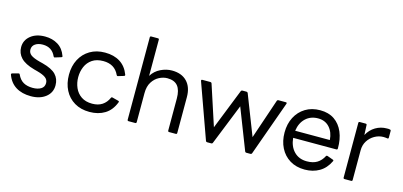

<svg xmlns="http://www.w3.org/2000/svg" viewBox="-66 -1191 3450 1642"><g transform="rotate(15 1658.5 -370.0)"><path d="M247 10Q168 10 114 -23.5Q60 -57 36 -124Q33 -134 43 -137L95 -151Q105 -154 108 -145Q128 -101 161.5 -82Q195 -63 244 -63Q288 -63 316.5 -80Q345 -97 345 -132Q345 -161 321.5 -179Q298 -197 246 -211L216 -219Q133 -242 96 -281Q59 -320 59 -375Q59 -436 107.5 -475.5Q156 -515 235 -515Q300 -515 349 -485Q398 -455 420 -393Q425 -384 414 -380L362 -364Q353 -360 348 -370Q315 -443 234 -443Q193 -443 167 -425Q141 -407 141 -375Q141 -346 164.5 -328Q188 -310 245 -295L273 -288Q357 -266 392.5 -228.5Q428 -191 428 -134Q428 -69 377.5 -29.5Q327 10 247 10Z M766 10Q689 10 632.5 -23.5Q576 -57 545.5 -116.5Q515 -176 515 -253Q515 -330 546 -389Q577 -448 633.5 -481.5Q690 -515 766 -515Q845 -515 899.5 -480.5Q954 -446 980 -377Q983 -367 973 -364L923 -349Q915 -346 910 -356Q871 -441 770 -441Q711 -441 672.5 -415Q634 -389 615.5 -346Q597 -303 597 -253Q597 -203 616 -159.5Q635 -116 673.5 -90Q712 -64 770 -64Q823 -64 858.5 -87.5Q894 -111 913 -154Q917 -163 926 -160L980 -146Q991 -143 986 -133Q958 -60 901 -25Q844 10 766 10Z M1111 0Q1100 0 1100 -11V-740Q1100 -750 1111 -750H1170Q1180 -750 1180 -740V-420Q1209 -467 1258.5 -491Q1308 -515 1358 -515Q1444 -515 1491.5 -465.5Q1539 -416 1539 -328V-11Q1539 0 1529 0H1470Q1459 0 1459 -11V-295Q1459 -368 1429.5 -404.5Q1400 -441 1337 -441Q1301 -441 1265 -422.5Q1229 -404 1204.5 -365.5Q1180 -327 1180 -267V-11Q1180 0 1170 0Z M1806 0Q1797 0 1794 -8L1620 -493Q1617 -505 1629 -505H1700Q1709 -505 1712 -497L1829 -139L1971 -497Q1974 -505 1983 -505H2020Q2028 -505 2032 -497L2170 -143L2290 -497Q2293 -505 2302 -505H2367Q2380 -505 2376 -493L2202 -8Q2199 0 2190 0H2153Q2144 0 2141 -8L2000 -370L1855 -8Q1852 0 1843 0Z M2671 10Q2595 10 2539.5 -24Q2484 -58 2454 -117.5Q2424 -177 2424 -253Q2424 -329 2454.5 -388Q2485 -447 2540.5 -481Q2596 -515 2671 -515Q2746 -515 2797 -480Q2848 -445 2874.5 -382.5Q2901 -320 2900 -238Q2900 -227 2889 -227H2507Q2514 -152 2557.5 -107.5Q2601 -63 2671 -63Q2726 -63 2761.5 -85Q2797 -107 2818 -148Q2822 -156 2832 -153L2882 -135Q2893 -131 2888 -122Q2856 -55 2800 -22.5Q2744 10 2671 10ZM2671 -443Q2605 -443 2561.5 -402Q2518 -361 2508 -290H2815Q2810 -359 2772 -401Q2734 -443 2671 -443Z M3023 0Q3012 0 3012 -11V-495Q3012 -505 3023 -505H3074Q3085 -505 3085 -495L3089 -408Q3116 -458 3161.5 -485Q3207 -512 3261 -512Q3270 -512 3276.5 -512Q3283 -512 3288 -510Q3297 -509 3297 -499V-441Q3297 -429 3286 -431Q3279 -432 3271 -433Q3263 -434 3252 -434Q3211 -434 3174 -413Q3137 -392 3114.5 -356Q3092 -320 3092 -274V-11Q3092 0 3082 0Z"/></g></svg>

Font: LINE Seed Sans
Style: Regular
Weight: 400
Designer: LINE VX Design & Dalton Maag Ltd & Sandoll Inc
Foundry: Dalton Maag Ltd
Version: Version 1.003